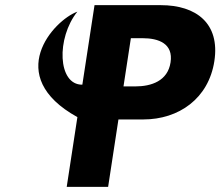

<svg xmlns="http://www.w3.org/2000/svg" viewBox="-20 -723 851 741"><path d="M456.6 -389.5 485.1 -575.6H530.1C593 -575.6 649.3 -554.4 638.2 -482.1C627.3 -410.7 564.6 -389.5 501.7 -389.5ZM278.7 -271 237.5 -1.9H397.3L437.1 -262H533.1C670 -262 785.2 -342.7 807.3 -487.2C829.6 -632.6 737.5 -703.1 600.7 -703.1H344.8L297.8 -396.2C202 -394.8 197 -576.7 278.6 -678C187.1 -645 -9.2 -430.2 278.7 -271Z"/></svg>

Font: Sztylet
Style: BdObl
Weight: 700
Foundry: Cannot Into Space Fonts, PlusOne Fonts
Version: Version 0.12